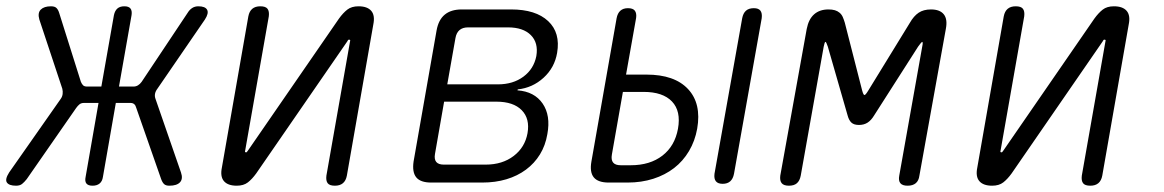

<svg xmlns="http://www.w3.org/2000/svg" viewBox="-77 -580 3697 610"><path d="M8 -11Q0 -1 -7 4.5Q-14 10 -26 10Q-48 10 -55 0Q-62 -10 -48 -32L116 -266Q121 -273 122 -281.5Q123 -290 121 -298L48 -518Q42 -539 52.5 -549.5Q63 -560 85 -560Q97 -560 102.5 -554.5Q108 -549 111 -539L180 -320Q183 -313 187 -309Q191 -305 200 -305H245L285 -532Q288 -546 296 -553Q304 -560 318 -560Q332 -560 337.5 -553Q343 -546 341 -532L301 -305H347Q355 -305 361.5 -309Q368 -313 373 -320L519 -539Q525 -549 533.5 -554.5Q542 -560 553 -560Q575 -560 581 -549Q587 -538 574 -518L423 -298Q417 -290 415.5 -282Q414 -274 417 -266L498 -32Q505 -12 495 -1Q485 10 461 10Q450 10 444.5 5Q439 0 435 -11L356 -237Q354 -245 349.5 -249Q345 -253 337 -253H291L250 -18Q248 -4 239.5 3Q231 10 217 10Q203 10 197.5 3Q192 -4 195 -18L236 -253H190Q181 -253 175.5 -248.5Q170 -244 165 -237Z M628 -48 712 -528Q715 -544 724.5 -552Q734 -560 750 -560Q767 -560 773 -552Q779 -544 777 -528L702 -102Q701 -99 701.5 -97.5Q702 -96 705 -96Q707 -96 708 -98L711 -102L1000 -521Q1013 -539 1026.5 -549.5Q1040 -560 1062 -560Q1090 -560 1102.5 -545.5Q1115 -531 1109 -502L1025 -22Q1022 -6 1012.5 2Q1003 10 987 10Q970 10 964 2Q958 -6 960 -22L1035 -448Q1036 -451 1035.5 -452.5Q1035 -454 1032 -454Q1030 -454 1029 -453L1026 -448L737 -29Q724 -11 710.5 -0.5Q697 10 675 10Q647 10 634.5 -4.5Q622 -19 628 -48Z M1293 0Q1259 0 1245.5 -16.5Q1232 -33 1237 -67L1310 -483Q1316 -517 1336 -533.5Q1356 -550 1390 -550H1547Q1625 -550 1664.5 -513Q1704 -476 1693 -412Q1685 -365 1650 -333Q1615 -301 1568 -296L1567 -293Q1621 -289 1647 -251Q1673 -213 1662 -154Q1656 -118 1638.5 -89.5Q1621 -61 1594 -41Q1567 -21 1532 -10.5Q1497 0 1455 0ZM1334 -257 1305 -91Q1302 -74 1309 -65.5Q1316 -57 1333 -57H1466Q1519 -57 1555 -84.5Q1591 -112 1599 -157Q1607 -203 1580.5 -230Q1554 -257 1500 -257ZM1410 -493Q1393 -493 1383 -484.5Q1373 -476 1370 -459L1344 -312H1505Q1553 -312 1586 -336.5Q1619 -361 1627 -402Q1634 -444 1609.5 -468.5Q1585 -493 1537 -493Z M1912 -343H1977Q2066 -343 2109 -297Q2152 -251 2138 -171Q2131 -132 2112 -100Q2093 -68 2064.5 -46Q2036 -24 1998.5 -12Q1961 0 1917 0H1857Q1823 0 1809.5 -16.5Q1796 -33 1802 -67L1882 -522Q1885 -538 1894 -546Q1903 -554 1918 -554Q1934 -554 1940 -546Q1946 -538 1944 -523ZM1867 -89Q1864 -72 1871 -63.5Q1878 -55 1895 -55H1927Q1988 -55 2027.5 -85.5Q2067 -116 2077 -171Q2087 -227 2058 -257.5Q2029 -288 1968 -288H1902ZM2255 -28Q2252 -12 2243 -4Q2234 4 2219 4Q2204 4 2197.5 -4Q2191 -12 2193 -28L2281 -522Q2284 -538 2293 -546Q2302 -554 2318 -554Q2333 -554 2339 -546Q2345 -538 2343 -522Z M2844 -22Q2842 -6 2832.5 2Q2823 10 2806.5 10Q2790 10 2783.5 2Q2777 -6 2780 -22L2853 -432Q2856 -446 2853 -447Q2850 -446 2840 -432L2700 -213Q2691 -198 2679.5 -190.5Q2668 -183 2652 -183Q2636 -183 2628 -190.5Q2620 -198 2616 -213L2553 -432Q2548 -447 2545.5 -447Q2543 -447 2540 -432L2467 -22Q2464 -6 2455 2Q2446 10 2429.5 10Q2413 10 2406.5 2Q2400 -6 2402 -22L2486 -488Q2492 -519 2509.5 -534.5Q2527 -550 2555 -550Q2567 -550 2575.5 -547.5Q2584 -545 2590.5 -539.5Q2597 -534 2600.5 -526Q2604 -518 2607 -508L2662 -293Q2666 -278 2669.5 -278Q2673 -278 2682 -293L2814 -508Q2826 -529 2841.5 -539.5Q2857 -550 2881 -550Q2909 -550 2921.5 -534.5Q2934 -519 2928 -488Z M3028 -48 3112 -528Q3115 -544 3124.5 -552Q3134 -560 3150 -560Q3167 -560 3173 -552Q3179 -544 3177 -528L3102 -102Q3101 -99 3101.5 -97.5Q3102 -96 3105 -96Q3107 -96 3108 -98L3111 -102L3400 -521Q3413 -539 3426.5 -549.5Q3440 -560 3462 -560Q3490 -560 3502.5 -545.5Q3515 -531 3509 -502L3425 -22Q3422 -6 3412.5 2Q3403 10 3387 10Q3370 10 3364 2Q3358 -6 3360 -22L3435 -448Q3436 -451 3435.5 -452.5Q3435 -454 3432 -454Q3430 -454 3429 -453L3426 -448L3137 -29Q3124 -11 3110.5 -0.5Q3097 10 3075 10Q3047 10 3034.5 -4.5Q3022 -19 3028 -48Z"/></svg>

Font: Maple Mono NL ExtraLight
Style: Italic
Weight: 275
Italic angle: -10°
Monospace: yes
Designer: subframe7536
Version: Version 7.000